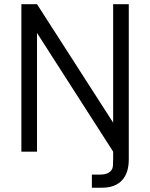

<svg xmlns="http://www.w3.org/2000/svg" viewBox="-20 -710 702 899"><path d="M80.1 -690.4H153.3L509.8 -135.7V-690.4H583V36.1Q583 100.6 550.8 134.8Q518.6 168.9 458 168.9H410.2V107.4H451.2Q484.4 107.4 500 88.9Q507.8 80.1 508.8 65.9Q509.8 51.8 509.8 32.2V0L153.3 -555.7V0H80.1Z"/></svg>

Font: DINish
Style: Regular
Weight: 400
Designer: Bert Driehuis
Foundry: Playbeing
Version: Version 3.008; git-95204e4c-release